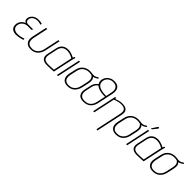

<svg xmlns="http://www.w3.org/2000/svg" viewBox="277 -2124 3750 3750"><g transform="rotate(45 2152.0 -249.0)"><path d="M400 -466 406 -497Q382 -504 357 -507.5Q332 -511 307 -511Q256 -511 218 -492.5Q180 -474 158 -445Q136 -416 129 -384Q125 -366 127.5 -346.5Q130 -327 141.5 -311Q153 -295 177 -287Q130 -272 97.5 -235.5Q65 -199 55 -150Q47 -108 59 -71Q71 -34 106.5 -11.5Q142 11 203 11Q233 11 264 6Q295 1 324.5 -7Q354 -15 376 -23L373 -53Q367 -52 351.5 -46.5Q336 -41 314.5 -35Q293 -29 266.5 -24.5Q240 -20 212 -20Q166 -20 135 -36.5Q104 -53 91.5 -82Q79 -111 87 -148Q93 -177 107.5 -199.5Q122 -222 143 -238Q164 -254 189.5 -262.5Q215 -271 244 -271H348L365 -301H227Q201 -301 184.5 -312.5Q168 -324 162 -342.5Q156 -361 161 -385Q168 -416 187.5 -436.5Q207 -457 235 -468.5Q263 -480 295 -482Q308 -483 326.5 -481.5Q345 -480 364.5 -476Q384 -472 400 -466Z M825 -185 893 -501H861L794 -186Q785 -139 760.5 -101Q736 -63 697.5 -41Q659 -19 606 -19Q556 -19 526 -40Q496 -61 487 -98.5Q478 -136 487 -182L555 -501H522L454 -185Q443 -131 454.5 -87Q466 -43 503 -16.5Q540 10 603 10Q694 10 750.5 -44Q807 -98 825 -185Z M1343 -487 1319 -496Q1317 -492 1311 -479.5Q1305 -467 1302 -458Q1276 -473 1247 -484Q1218 -495 1188.5 -501.5Q1159 -508 1129 -508Q1100 -508 1071 -501Q1042 -494 1016.5 -476.5Q991 -459 971.5 -429.5Q952 -400 943 -354L902 -162Q893 -122 898 -91Q903 -60 921 -39Q939 -18 971 -7Q1003 4 1049 4Q1069 4 1093.5 3Q1118 2 1142.5 1Q1167 0 1188 -1.5Q1209 -3 1221.5 -3.5Q1234 -4 1233 -4L1323 -423Q1328 -444 1334 -461Q1340 -478 1343 -487ZM933 -163 973 -351Q981 -385 995.5 -409Q1010 -433 1030.5 -448.5Q1051 -464 1075.5 -471Q1100 -478 1126 -478Q1148 -478 1168 -475Q1188 -472 1208.5 -466Q1229 -460 1249.5 -450.5Q1270 -441 1292 -427L1208 -32Q1209 -32 1194 -31Q1179 -30 1155 -28.5Q1131 -27 1103 -26Q1075 -25 1049 -25Q1001 -25 972 -40.5Q943 -56 933.5 -87Q924 -118 933 -163Z M1322 0H1353L1460 -501H1429Z M1948 -526 1933 -543Q1912 -527 1890.5 -517Q1869 -507 1849 -504Q1835 -501 1818 -503Q1801 -505 1779.5 -508.5Q1758 -512 1727 -512Q1694 -512 1659.5 -502.5Q1625 -493 1593.5 -471Q1562 -449 1538.5 -413.5Q1515 -378 1504 -325L1473 -185Q1462 -131 1473.5 -87Q1485 -43 1521 -16.5Q1557 10 1620 10Q1712 10 1768.5 -43.5Q1825 -97 1843 -185L1873 -320Q1885 -380 1878 -415.5Q1871 -451 1845 -474Q1865 -476 1885.5 -484.5Q1906 -493 1923 -504.5Q1940 -516 1948 -526ZM1841 -325 1810 -182Q1801 -135 1776 -97.5Q1751 -60 1713 -39.5Q1675 -19 1622 -19Q1572 -19 1543.5 -40Q1515 -61 1506 -98.5Q1497 -136 1506 -182L1537 -325Q1545 -367 1564 -397Q1583 -427 1608 -445.5Q1633 -464 1661.5 -473Q1690 -482 1720 -483Q1734 -484 1748.5 -482.5Q1763 -481 1776 -479Q1789 -477 1800 -475Q1804 -472 1811.5 -466Q1819 -460 1827 -450Q1835 -440 1841 -423.5Q1847 -407 1847.5 -383Q1848 -359 1841 -325Z M2203 -709Q2149 -709 2107.5 -688Q2066 -667 2040 -633Q2014 -599 2005 -559Q2003 -549 2002 -531.5Q2001 -514 2006 -493Q2011 -472 2024 -451Q2004 -437 1986 -417Q1968 -397 1955 -371Q1942 -345 1935 -312L1908 -189Q1889 -99 1924.5 -46.5Q1960 6 2054 6Q2147 6 2204 -44Q2261 -94 2281 -189L2348 -504Q2368 -599 2333 -654Q2298 -709 2203 -709ZM2316 -505 2292 -389Q2248 -389 2212.5 -393.5Q2177 -398 2149.5 -406Q2122 -414 2102 -424Q2077 -438 2062.5 -455.5Q2048 -473 2042 -491.5Q2036 -510 2036 -527.5Q2036 -545 2039 -560Q2046 -593 2067.5 -620.5Q2089 -648 2122 -664Q2155 -680 2196 -680Q2246 -680 2277 -660Q2308 -640 2318.5 -601Q2329 -562 2316 -505ZM2059 -23Q2004 -23 1974.5 -44.5Q1945 -66 1937 -102Q1929 -138 1938 -183L1966 -312Q1974 -352 1994 -381Q2014 -410 2041 -428Q2060 -410 2091.5 -395Q2123 -380 2171 -371Q2219 -362 2286 -363L2248 -183Q2237 -135 2214.5 -99Q2192 -63 2154 -43Q2116 -23 2059 -23Z M2734 -346 2618 200 2647 211 2766 -346Q2775 -388 2770.5 -417.5Q2766 -447 2750.5 -465.5Q2735 -484 2712.5 -494Q2690 -504 2662.5 -507.5Q2635 -511 2607 -510Q2581 -509 2555 -503.5Q2529 -498 2503.5 -490Q2478 -482 2454 -471L2461 -501H2430L2323 0H2354L2449 -445Q2471 -455 2497 -463Q2523 -471 2551 -477Q2579 -483 2606 -483Q2642 -485 2669 -478.5Q2696 -472 2713.5 -456Q2731 -440 2736.5 -413Q2742 -386 2734 -346Z M3284 -526 3269 -543Q3248 -527 3226.5 -517Q3205 -507 3185 -504Q3171 -501 3154 -503Q3137 -505 3115.5 -508.5Q3094 -512 3063 -512Q3030 -512 2995.5 -502.5Q2961 -493 2929.5 -471Q2898 -449 2874.5 -413.5Q2851 -378 2840 -325L2809 -185Q2798 -131 2809.5 -87Q2821 -43 2857 -16.5Q2893 10 2956 10Q3048 10 3104.5 -43.5Q3161 -97 3179 -185L3209 -320Q3221 -380 3214 -415.5Q3207 -451 3181 -474Q3201 -476 3221.5 -484.5Q3242 -493 3259 -504.5Q3276 -516 3284 -526ZM3177 -325 3146 -182Q3137 -135 3112 -97.5Q3087 -60 3049 -39.5Q3011 -19 2958 -19Q2908 -19 2879.5 -40Q2851 -61 2842 -98.5Q2833 -136 2842 -182L2873 -325Q2881 -367 2900 -397Q2919 -427 2944 -445.5Q2969 -464 2997.5 -473Q3026 -482 3056 -483Q3070 -484 3084.5 -482.5Q3099 -481 3112 -479Q3125 -477 3136 -475Q3140 -472 3147.5 -466Q3155 -460 3163 -450Q3171 -440 3177 -423.5Q3183 -407 3183.5 -383Q3184 -359 3177 -325Z M3458 -652Q3463 -657 3465 -663Q3467 -669 3466 -674.5Q3465 -680 3460 -683Q3455 -686 3449 -685.5Q3443 -685 3438 -681.5Q3433 -678 3429 -671L3357 -559H3383ZM3232 0H3263L3370 -501H3339Z M3822 -487 3798 -496Q3796 -492 3790 -479.5Q3784 -467 3781 -458Q3755 -473 3726 -484Q3697 -495 3667.5 -501.5Q3638 -508 3608 -508Q3579 -508 3550 -501Q3521 -494 3495.5 -476.5Q3470 -459 3450.5 -429.5Q3431 -400 3422 -354L3381 -162Q3372 -122 3377 -91Q3382 -60 3400 -39Q3418 -18 3450 -7Q3482 4 3528 4Q3548 4 3572.5 3Q3597 2 3621.5 1Q3646 0 3667 -1.5Q3688 -3 3700.5 -3.5Q3713 -4 3712 -4L3802 -423Q3807 -444 3813 -461Q3819 -478 3822 -487ZM3412 -163 3452 -351Q3460 -385 3474.5 -409Q3489 -433 3509.5 -448.5Q3530 -464 3554.5 -471Q3579 -478 3605 -478Q3627 -478 3647 -475Q3667 -472 3687.5 -466Q3708 -460 3728.5 -450.5Q3749 -441 3771 -427L3687 -32Q3688 -32 3673 -31Q3658 -30 3634 -28.5Q3610 -27 3582 -26Q3554 -25 3528 -25Q3480 -25 3451 -40.5Q3422 -56 3412.5 -87Q3403 -118 3412 -163Z M4304 -526 4289 -543Q4268 -527 4246.5 -517Q4225 -507 4205 -504Q4191 -501 4174 -503Q4157 -505 4135.5 -508.5Q4114 -512 4083 -512Q4050 -512 4015.5 -502.5Q3981 -493 3949.5 -471Q3918 -449 3894.5 -413.5Q3871 -378 3860 -325L3829 -185Q3818 -131 3829.5 -87Q3841 -43 3877 -16.5Q3913 10 3976 10Q4068 10 4124.5 -43.5Q4181 -97 4199 -185L4229 -320Q4241 -380 4234 -415.5Q4227 -451 4201 -474Q4221 -476 4241.5 -484.5Q4262 -493 4279 -504.5Q4296 -516 4304 -526ZM4197 -325 4166 -182Q4157 -135 4132 -97.5Q4107 -60 4069 -39.5Q4031 -19 3978 -19Q3928 -19 3899.5 -40Q3871 -61 3862 -98.5Q3853 -136 3862 -182L3893 -325Q3901 -367 3920 -397Q3939 -427 3964 -445.5Q3989 -464 4017.5 -473Q4046 -482 4076 -483Q4090 -484 4104.5 -482.5Q4119 -481 4132 -479Q4145 -477 4156 -475Q4160 -472 4167.5 -466Q4175 -460 4183 -450Q4191 -440 4197 -423.5Q4203 -407 4203.5 -383Q4204 -359 4197 -325Z"/></g></svg>

Font: Advent Pro ExtraLight
Style: Italic
Weight: 250
Italic angle: -12°
Version: Version 3.000